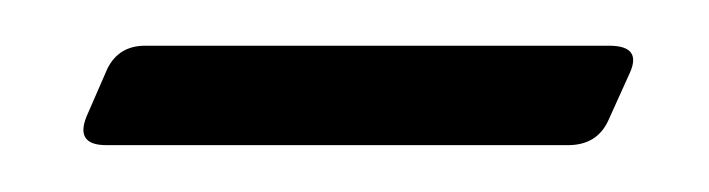

<svg xmlns="http://www.w3.org/2000/svg" viewBox="-20 -279 310 84"><path d="M246.5 -259Q261 -259 255.5 -247L246 -226Q241 -215.5 228.5 -215.5H26.5Q12 -215.5 18.5 -229.5L27 -249Q32 -259 43.5 -259Z"/></svg>

Font: Fraunces 144pt Soft Light
Style: Italic
Weight: 300
Italic angle: -16°
Version: Version 1.000;[b76b70a41]